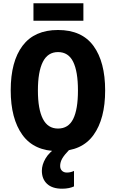

<svg xmlns="http://www.w3.org/2000/svg" viewBox="-20 -907 703 1165"><path d="M618 -358Q618 -186 547.5 -88Q477 10 332 10Q187 10 116 -88.5Q45 -187 45 -359Q45 -534 117 -629.5Q189 -725 332 -725Q477 -725 547.5 -628Q618 -531 618 -358ZM210 -358Q210 -245 240 -186Q270 -127 332 -127Q395 -127 424 -185Q453 -243 453 -358Q453 -473 424 -532Q395 -591 332 -591Q270 -591 240 -531.5Q210 -472 210 -358ZM486 -887V-781H183V-887ZM345 100Q345 118 356 129Q367 140 386 140Q399 140 410 137Q421 134 429 130V224Q417 230 398.5 234Q380 238 357 238Q297 238 265.5 208.5Q234 179 234 129Q234 93 256 55Q278 17 329 -17L402 0Q370 33 357.5 55Q345 77 345 100Z"/></svg>

Font: Noto Sans Condensed ExtraBold
Style: Regular
Weight: 800
Width: 3
Designer: Monotype Design Team
Foundry: Monotype Imaging Inc.
Version: Version 2.013; ttfautohint (v1.8.4.7-5d5b)